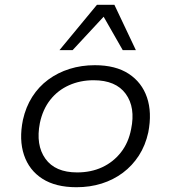

<svg xmlns="http://www.w3.org/2000/svg" viewBox="-20 -776 716 804"><path d="M300 8Q213 8 157.5 -27.5Q102 -63 80.5 -127Q59 -191 76 -274Q88 -328 115 -370.5Q142 -413 182 -442.5Q222 -472 271.5 -487.5Q321 -503 377 -503Q464 -503 519 -467Q574 -431 595.5 -368Q617 -305 601 -222Q589 -167 561.5 -124.5Q534 -82 494.5 -52.5Q455 -23 406 -7.5Q357 8 300 8ZM303 -54Q361 -54 407.5 -75.5Q454 -97 486 -137.5Q518 -178 529 -235Q548 -326 506.5 -383Q465 -440 372 -440Q316 -440 269 -419Q222 -398 190.5 -358Q159 -318 147 -261Q129 -169 170 -111.5Q211 -54 303 -54ZM229 -566 386 -756H459L549 -566H494L414 -706L284 -566Z"/></svg>

Font: Nunito Sans 7pt SemiExpanded Light
Style: Italic
Weight: 300
Width: 6
Italic angle: -9°
Designer: Vernon Adams
Foundry: Vernon Adams
Version: Version 3.101;gftools[0.9.27]